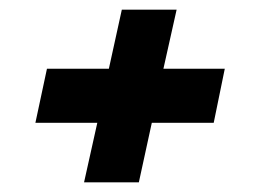

<svg xmlns="http://www.w3.org/2000/svg" viewBox="-20 -459 555 397"><path d="M293.9 -205.1 267.1 -82H153.8L181.2 -205.1H53.2L77.1 -316.9H205.1L231.9 -439H345.2L317.9 -316.9H444.8L421.9 -205.1Z"/></svg>

Font: UVF Lobster12
Style: Regular
Weight: 400
Designer: Pablo Impallari
Foundry: Pablo Impallari. www.impallari.com
Version: Version 1.004